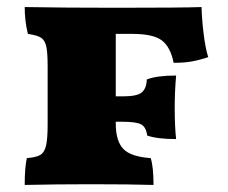

<svg xmlns="http://www.w3.org/2000/svg" viewBox="-20 -522 645 544"><path d="M479 -308Q475 -262 475 -217Q475 -164 479 -128Q425 -128 397 -138Q394 -162 380 -169.5Q366 -177 329 -177H308V-172Q308 -123 329 -100.5Q350 -78 407 -74Q415 -49 415 2Q347 0 238 0Q138 0 50 2Q50 -47 56 -74Q82 -76 94 -83Q106 -90 110.5 -109.5Q115 -129 115 -170V-333Q115 -374 111 -391Q107 -408 96.5 -415Q86 -422 59 -426Q50 -462 50 -502Q166 -500 308 -500Q498 -500 551 -502Q552 -467 557 -426Q562 -385 570 -360Q546 -352 524 -348Q502 -344 472 -344Q463 -389 438.5 -407.5Q414 -426 355 -426H308V-249H329Q368 -249 381.5 -260Q395 -271 396 -297Q425 -308 479 -308Z"/></svg>

Font: Vollkorn SC Black
Style: Regular
Weight: 900
Designer: Friedrich Althausen
Foundry: Friedrich Althausen
Version: Version 4.015